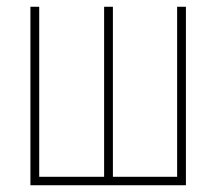

<svg xmlns="http://www.w3.org/2000/svg" viewBox="-20 -548 640 568"><path d="M70 -528H96V-25H288V-528H314V-25H504V-528H530V0H70Z"/></svg>

Font: Noto Sans Mono UI Thin
Style: Regular
Weight: 250
Monospace: yes
Designer: Monotype Design team
Foundry: Monotype Imaging Inc.
Version: Version 1.000